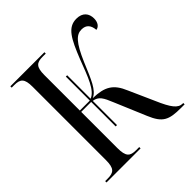

<svg xmlns="http://www.w3.org/2000/svg" viewBox="-191 -864 1008 1008"><g transform="rotate(-45 313.0 -360.0)"><path d="M31 0H284V-10H261C216 -10 199 -24 199 -88V-356H273V-174H283V-354C321 -348 333 -325 356 -269L429 -96C463 -15 494 0 585 0H611V-10H607C573 -10 550 -39 514 -123L452 -262C420 -339 379 -362 293 -364C335 -383 355 -436 395 -531C439 -633 468 -661 506 -661C541 -661 557 -640 560 -604C580 -607 594 -626 594 -655C594 -692 573 -720 527 -720C462 -720 434 -665 390 -555C353 -458 328 -387 283 -370V-544H273V-366H199V-629C199 -690 216 -704 261 -704H284V-714H31V-704H50C95 -704 112 -690 112 -630V-86C112 -24 95 -10 50 -10H31Z"/></g></svg>

Font: Noto Serif Display Condensed
Style: Regular
Weight: 400
Width: 3
Designer: Monotype Design Team
Foundry: Monotype Imaging Inc.
Version: Version 2.009